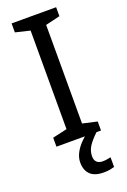

<svg xmlns="http://www.w3.org/2000/svg" viewBox="-175 -769 689 1045"><g transform="rotate(-20 169.5 -247.0)"><path d="M298 0H40V-52L124 -71V-642L40 -662V-714H298V-662L214 -642V-71L298 -52ZM204 116Q204 138 216 149.5Q228 161 249 161Q266 161 277.5 158.5Q289 156 297 155V211Q283 215 269 217.5Q255 220 235 220Q182 220 157 195Q132 170 132 126Q132 97 146.5 70Q161 43 182.5 21Q204 -1 224 -15L272 0Q238 32 221 58.5Q204 85 204 116Z"/></g></svg>

Font: Noto Sans Ambassadori
Style: Regular
Weight: 400
Designer: Monotype Design Team
Foundry: Monotype Imaging Inc.
Version: Version 2.013